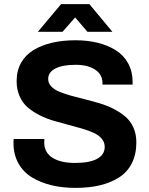

<svg xmlns="http://www.w3.org/2000/svg" viewBox="-20 -892 719 924"><path d="M162.1 -738.8 273.9 -872.1H410.2L521 -738.8H400.9L341.8 -808.1L280.8 -738.8ZM342.8 12.2Q280.8 12.2 228 -0.5Q175.3 -13.2 133.8 -38.3Q92.3 -63.5 68.6 -106Q44.9 -148.4 44.9 -204.1Q44.9 -219.2 45.9 -223.1H193.8Q192.9 -219.2 192.9 -206.1Q192.9 -158.7 231.9 -133.3Q271 -107.9 340.8 -107.9Q411.6 -107.9 447.8 -127.9Q483.9 -147.9 483.9 -185.1Q483.9 -207.5 469.5 -224.6Q455.1 -241.7 430.4 -252.9Q405.8 -264.2 374 -273.4Q342.3 -282.7 307.1 -291.7Q272 -300.8 236.8 -311.3Q201.7 -321.8 169.9 -337.9Q138.2 -354 113.5 -375Q88.9 -396 74.5 -428.5Q60.1 -460.9 60.1 -502Q60.1 -551.8 81.5 -589.8Q103 -627.9 141.8 -651.4Q180.7 -674.8 231.2 -686.5Q281.7 -698.2 342.8 -698.2Q400.9 -698.2 449.7 -686.3Q498.5 -674.3 536.9 -650.4Q575.2 -626.5 596.7 -587.2Q618.2 -547.9 618.2 -497.1V-484.9H473.1V-493.2Q473.1 -533.2 438.2 -556.6Q403.3 -580.1 344.2 -580.1Q281.2 -580.1 246.6 -562.3Q211.9 -544.4 211.9 -512.2Q211.9 -491.7 226.3 -476.3Q240.7 -460.9 265.4 -450.7Q290 -440.4 321.8 -431.6Q353.5 -422.9 388.9 -414.1Q424.3 -405.3 459.5 -394.8Q494.6 -384.3 526.4 -368.2Q558.1 -352.1 582.8 -331.3Q607.4 -310.5 621.8 -278.8Q636.2 -247.1 636.2 -207Q636.2 -149.4 614.5 -106.4Q592.8 -63.5 552.5 -37.8Q512.2 -12.2 460.2 0Q408.2 12.2 342.8 12.2Z"/></svg>

Font: Archivo
Style: Bold
Weight: 700
Designer: Hector Gatti
Foundry: Omnibus-Type
Version: Version 2.001